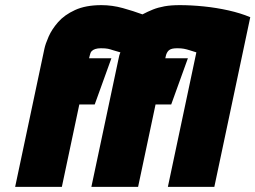

<svg xmlns="http://www.w3.org/2000/svg" viewBox="-20 -728 995 748"><path d="M745 -524 634 0H815L955 -661Q917 -677 870 -687.5Q823 -698 774 -703Q725 -708 680 -708Q646 -708 621 -703.5Q596 -699 576 -691Q556 -683 535 -672Q500 -685 458.5 -696.5Q417 -708 375 -708Q314 -708 272.5 -689Q231 -670 206.5 -642Q182 -614 169.5 -585.5Q157 -557 153 -538L39 0H221L289 -321H349L414 -501H327L330 -513Q332 -523 337 -528.5Q342 -534 351 -537Q360 -540 373 -540Q391 -540 400.5 -538Q410 -536 420 -532.5Q430 -529 449 -524Q447 -520 445 -513Q443 -506 441 -495L336 0H518L586 -321H647L712 -501H624L627 -514Q629 -520 632 -525Q635 -530 640 -533.5Q645 -537 652.5 -538.5Q660 -540 671 -540Q686 -540 696.5 -538Q707 -536 718 -532.5Q729 -529 745 -524Z"/></svg>

Font: Advent Pro Black
Style: Italic
Weight: 900
Italic angle: -12°
Version: Version 3.000